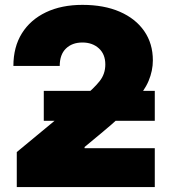

<svg xmlns="http://www.w3.org/2000/svg" viewBox="-20 -757 686 777"><path d="M47.9 0V-141.6L319.3 -366.2Q359.9 -399.4 383.1 -428.5Q406.2 -457.5 406.2 -496.1Q406.2 -537.6 380.1 -561.3Q354 -585 313.5 -585Q272 -585 246.8 -560.5Q221.7 -536.1 221.7 -490.2H34.2Q34.2 -566.9 68.6 -622.1Q103 -677.2 166 -707.3Q229 -737.3 313.5 -737.3Q400.9 -737.3 464.8 -709.5Q528.8 -681.6 563.7 -631.1Q598.6 -580.6 598.6 -512.7Q598.6 -470.7 581.3 -429.4Q564 -388.2 519 -337.9Q474.1 -287.6 390.6 -218.8L322.3 -162.1V-157.2H606.4V0ZM157.2 -268.1V-389.2H606.4V-268.1Z"/></svg>

Font: Inter Black
Style: Regular
Weight: 900
Designer: Rasmus Andersson
Foundry: rsms
Version: Version 4.000;git-a52131595